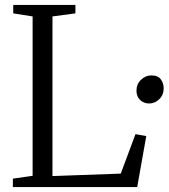

<svg xmlns="http://www.w3.org/2000/svg" viewBox="-20 -763 688 783"><path d="M32.5 0V-34.5L113 -46V-696L34 -708.5V-743H287.5V-708.5L194 -696V-45L472.5 -55L532.5 -216L576.5 -208L539.5 0ZM588 -341Q566.5 -341 551.5 -355.2Q536.5 -369.5 536.5 -393.5Q536.5 -420 555.2 -437.8Q574 -455.5 597 -455.5Q624 -455.5 635.8 -439.5Q647.5 -423.5 647.5 -403Q647.5 -375.5 629.2 -358.2Q611 -341 588 -341Z"/></svg>

Font: Merriweather 60pt Light
Style: Regular
Weight: 300
Version: Version 2.100